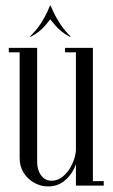

<svg xmlns="http://www.w3.org/2000/svg" viewBox="-20 -667 405 690"><path d="M260.9 -451.2V-124.9Q260.9 -92 246.9 -62.6Q233 -33.2 209 -15.1Q185 3 152.6 3Q127 3 103.6 -9.8Q80.1 -22.5 65.4 -45.5Q50.6 -68.5 50.6 -98.6V-495H113.5V-85.5Q113.5 -55.6 127.8 -36.6Q142 -17.5 165.2 -17.5Q184.8 -17.5 201.1 -29.1Q217.5 -40.8 229 -58.6Q240.5 -76.5 246.6 -95.8Q252.8 -115 252.8 -130.6V-451.2ZM313.8 -495V0H252.8V-495ZM252.8 -495V-479H213.8V-495ZM352.8 -16V0H313.8V-16ZM50.6 -495V-479H11.6V-495ZM91 -535 87.1 -535.4Q111.2 -558.6 126.8 -582.9Q142.4 -607.2 150.5 -625.6Q158.6 -643.9 159.6 -646.9H161.6L162.2 -600Q160.2 -596.4 141.6 -574.3Q123 -552.2 91 -535ZM230.2 -535Q198.9 -552.2 179.9 -574.3Q161 -596.4 159 -600L159.6 -646.9H161.6Q163.2 -643.9 171.4 -625.6Q179.5 -607.2 195.1 -582.9Q210.6 -558.6 234.1 -535.4Z"/></svg>

Font: Emberly Black
Style: Regular
Weight: 900
Designer: Rajesh Rajput
Foundry: Rajesh Rajput
Version: Version 1.000